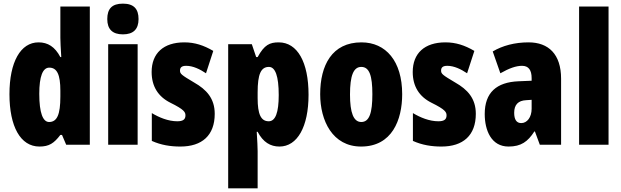

<svg xmlns="http://www.w3.org/2000/svg" viewBox="-20 -796 3418 1056"><path d="M197 10C250 10 277 -8 312 -54H321L344 0H474V-760H312V-588C312 -567 314 -532 317 -482H312C282 -539 243 -563 192 -563C93 -563 32 -455 32 -278C32 -101 92 10 197 10ZM250 -125C216 -125 196 -175 196 -280C196 -376 215 -424 251 -424C294 -424 312 -385 312 -297V-265C312 -166 294 -125 250 -125Z M656 -776C596 -776 570 -748 570 -691C570 -635 599 -607 656 -607C713 -607 742 -635 742 -691C742 -747 716 -776 656 -776ZM737 -553H575V0H737Z M1161 -170C1161 -255 1115 -304 1048 -342C977 -384 970 -390 970 -408C970 -426 981 -434 1004 -434C1042 -434 1080 -415 1113 -393L1153 -516C1100 -547 1051 -563 994 -563C879 -563 814 -503 814 -400C814 -322 849 -265 917 -231C994 -193 1000 -179 1000 -161C1000 -138 985 -129 955 -129C905 -129 855 -150 815 -174V-21C866 2 918 10 972 10C1091 10 1161 -51 1161 -170Z M1513 -563C1464 -563 1434 -550 1397 -482H1389L1365 -553H1235V240H1397V35C1397 14 1395 -21 1392 -71H1397C1427 -14 1467 10 1517 10C1615 10 1677 -98 1677 -275C1677 -454 1616 -563 1513 -563ZM1459 -428C1494 -428 1513 -378 1513 -273C1513 -177 1495 -129 1458 -129C1415 -129 1397 -168 1397 -256V-288C1397 -388 1415 -428 1459 -428Z M2192 -278C2192 -460 2102 -563 1968 -563C1806 -563 1741 -437 1741 -278C1741 -132 1809 10 1966 10C2136 10 2192 -136 2192 -278ZM1905 -276C1905 -380 1924 -428 1967 -428C2012 -428 2028 -379 2028 -278C2028 -176 2012 -125 1967 -125C1924 -125 1905 -177 1905 -276Z M2597 -170C2597 -255 2551 -304 2484 -342C2413 -384 2406 -390 2406 -408C2406 -426 2417 -434 2440 -434C2478 -434 2516 -415 2549 -393L2589 -516C2536 -547 2487 -563 2430 -563C2315 -563 2250 -503 2250 -400C2250 -322 2285 -265 2353 -231C2430 -193 2436 -179 2436 -161C2436 -138 2421 -129 2391 -129C2341 -129 2291 -150 2251 -174V-21C2302 2 2354 10 2408 10C2527 10 2597 -51 2597 -170Z M2887 -563C2811 -563 2744 -545 2690 -513L2732 -393C2781 -421 2819 -434 2851 -434C2887 -434 2904 -411 2904 -366V-352L2832 -349C2711 -344 2646 -287 2646 -169C2646 -79 2682 10 2777 10C2846 10 2883 -17 2919 -73H2922L2949 0H3066V-363C3066 -498 2997 -563 2887 -563ZM2874 -245 2904 -247V-198C2904 -151 2879 -119 2847 -119C2821 -119 2808 -138 2808 -176C2808 -220 2830 -243 2874 -245Z M3327 0V-760H3165V0Z"/></svg>

Font: Noto Sans Georgian ExtraCondensed Black
Style: Regular
Weight: 900
Width: 2
Designer: Monotype Design Team, Akaki Razmadze
Foundry: Google LLC
Version: Version 2.005